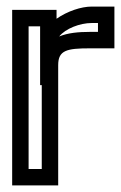

<svg xmlns="http://www.w3.org/2000/svg" viewBox="-20 -539 368 584"><path d="M152 -482V-484V-509H127H42H17V-484V0V25H42H132H157V0V-341C157 -386 183 -392 253 -392H303H328V-417V-494V-519H303H259C227 -519 185 -505 152 -482ZM107 -280V-25H67V-459H102V-405V-280H107ZM160 -428C179 -452 223 -469 259 -469H278V-442H253C219 -442 186 -439 160 -428Z"/></svg>

Font: Gamestation DisplayOutline
Style: Regular
Weight: 400
Designer: Jonas Hecksher
Foundry: Jonas Hecksher, Playtypeª, e-types AS
Version: Version 1.003